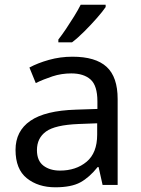

<svg xmlns="http://www.w3.org/2000/svg" viewBox="-20 -786 601 816"><path d="M288 -545Q386 -545 433 -502Q480 -459 480 -365V0H416L399 -76H395Q360 -32 321.5 -11Q283 10 215 10Q142 10 94 -28.5Q46 -67 46 -149Q46 -229 109 -272.5Q172 -316 303 -320L394 -323V-355Q394 -422 365 -448Q336 -474 283 -474Q241 -474 203 -461.5Q165 -449 132 -433L105 -499Q140 -518 188 -531.5Q236 -545 288 -545ZM314 -259Q214 -255 175.5 -227Q137 -199 137 -148Q137 -103 164.5 -82Q192 -61 235 -61Q303 -61 348 -98.5Q393 -136 393 -214V-262ZM429 -756Q417 -738 392 -709.5Q367 -681 338.5 -652.5Q310 -624 286 -606H228V-618Q243 -637 260.5 -663Q278 -689 295 -716.5Q312 -744 323 -766H429Z"/></svg>

Font: Noto Sans Old Italic
Style: Regular
Weight: 400
Designer: Monotype Design Team
Foundry: Monotype Imaging Inc.
Version: Version 2.003; ttfautohint (v1.8.4.7-5d5b)